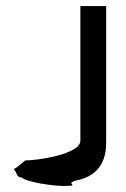

<svg xmlns="http://www.w3.org/2000/svg" viewBox="-20 -795 414 633"><path d="M25 -238C37 -226 33 -210 51 -210C68 -194 156 -182 187 -182C254 -182 188 -188 231 -200C293 -212 330 -251 330 -324V-775H245V-331C245 -286 101 -266 63 -266C42 -248 29 -238 25 -238Z"/></svg>

Font: bitstorm
Style: excn
Weight: 400
Version: Version 0.2